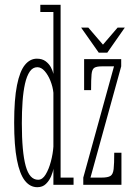

<svg xmlns="http://www.w3.org/2000/svg" viewBox="-20 -770 565 800"><path d="M135.5 10Q105 10 83.5 -17.5Q62 -45 50.5 -104.2Q39 -163.5 39 -259Q39 -356.5 50.8 -415Q62.5 -473.5 83.8 -499.5Q105 -525.5 133.5 -525.5Q155.5 -525.5 169.8 -515Q184 -504.5 192 -489.8Q200 -475 202.5 -462V-720H148V-750H232.5V-30H286.5V0H202.5V-67.5Q201 -54.5 193.2 -36Q185.5 -17.5 171.5 -3.8Q157.5 10 135.5 10ZM139 -21Q157 -21 170.2 -43Q183.5 -65 192 -97Q200.5 -129 202.5 -159V-383.5Q200 -408.5 190.2 -433Q180.5 -457.5 166.2 -473.8Q152 -490 135.5 -490Q116.5 -490 104 -471.8Q91.5 -453.5 84.2 -421.2Q77 -389 74 -346.8Q71 -304.5 71 -256.5Q71 -196.5 75 -152.2Q79 -108 87 -78.8Q95 -49.5 108 -35.2Q121 -21 139 -21ZM327 0V-30L455 -493.5H404Q382.5 -493.5 373 -487.5Q363.5 -481.5 361.5 -460.5Q359.5 -439.5 359.5 -394.5H330.5V-523.5H485V-493.5L357 -30H402.5Q429 -30 440 -36.8Q451 -43.5 453.5 -65.8Q456 -88 456 -133.5H486V0ZM391.5 -550.5 318 -655H348L409 -584L470 -655H500L427 -550.5Z"/></svg>

Font: Imbue Thin 10pt Thin
Style: Regular
Weight: 250
Version: Version 1.102